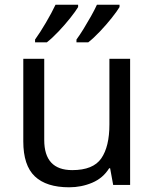

<svg xmlns="http://www.w3.org/2000/svg" viewBox="-20 -786 658 816"><path d="M533 -536V0H461L448 -71H444Q418 -29 372 -9.5Q326 10 274 10Q177 10 128 -36.5Q79 -83 79 -185V-536H168V-191Q168 -63 287 -63Q376 -63 410.5 -113Q445 -163 445 -257V-536ZM488 -756Q478 -739 455 -710Q432 -681 405 -652.5Q378 -624 355 -606H305V-618Q319 -637 335 -663Q351 -689 366.5 -716.5Q382 -744 392 -766H488ZM312 -756Q302 -739 279 -710Q256 -681 229 -652.5Q202 -624 179 -606H129V-618Q150 -647 175 -689.5Q200 -732 216 -766H312Z"/></svg>

Font: Noto Sans Zanabazar Square
Style: Regular
Weight: 400
Version: Version 2.005; ttfautohint (v1.8.4.7-5d5b)